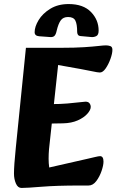

<svg xmlns="http://www.w3.org/2000/svg" viewBox="-20 -916 575 948"><path d="M86 12Q68 12 58.5 -10Q49 -32 49 -59Q49 -98 58 -186L108 -680H282Q350 -680 395 -683Q440 -686 466 -689Q492 -692 503 -692Q514 -692 524.5 -688.5Q535 -685 535 -670Q535 -652 525.5 -625.5Q516 -599 502 -578.5Q488 -558 473 -558Q463 -558 435.5 -564Q408 -570 379 -575L267 -595L222 -179Q220 -155 220 -132.5Q220 -110 223 -89L412 -132Q430 -136 448.5 -140.5Q467 -145 474 -145Q491 -145 491 -118Q491 -100 481.5 -72Q472 -44 455.5 -22Q439 0 417 0H372Q260 0 186 6Q112 12 86 12ZM173 -305 186 -402H234Q277 -402 312.5 -405Q348 -408 372 -411Q396 -414 402 -414Q416 -414 422 -406Q428 -398 428 -388Q428 -373 411 -354Q394 -335 363.5 -321.5Q333 -308 291 -307ZM319 -896Q391 -896 429 -857Q467 -818 467 -765Q467 -743 455 -737.5Q443 -732 432 -733L377 -738Q368 -739 364.5 -745Q361 -751 361 -758Q361 -797 352 -814.5Q343 -832 316 -832Q292 -832 280 -815.5Q268 -799 260 -765Q256 -746 249 -739Q242 -732 228 -733L173 -737Q162 -738 156.5 -743Q151 -748 151 -757Q151 -784 170.5 -816.5Q190 -849 228 -872.5Q266 -896 319 -896Z"/></svg>

Font: Alkatra
Style: Regular
Weight: 400
Designer: Suman Bhandary
Version: Version 1.100;gftools[0.9.22]